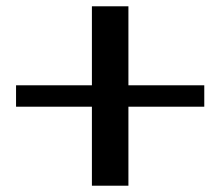

<svg xmlns="http://www.w3.org/2000/svg" viewBox="-20 -590 700 610"><path d="M272 -251H31V-319H272V-570H388V-319H629V-251H388V0H272Z"/></svg>

Font: Fahkwang
Style: Bold
Weight: 700
Designer: Suppakit Chalermlarp | Katatrad Co.,Ltd.
Foundry: Cadson Demak Co.,Ltd.
Version: Version 1.000; ttfautohint (v1.6)